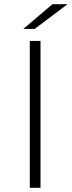

<svg xmlns="http://www.w3.org/2000/svg" viewBox="-20 -895 342 915"><path d="M122 0V-700H173V0ZM91 -757 230 -875H302L145 -757Z"/></svg>

Font: Montserrat Thin Light
Style: Regular
Weight: 300
Version: Version 9.000